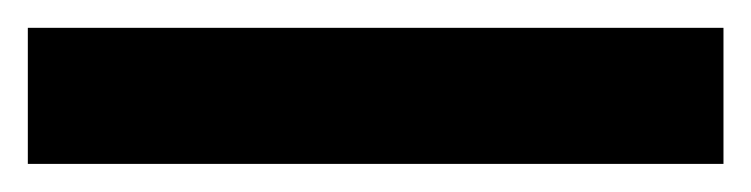

<svg xmlns="http://www.w3.org/2000/svg" viewBox="-20 -20 540 138"><path d="M0 0H500V97.8H0Z"/></svg>

Font: iiserrat Thin
Style: Regular
Weight: 100
Designer: Akira Ohta
Foundry: Akira Ohta
Version: Version 1.200;Glyphs 3.3.1 (3343)